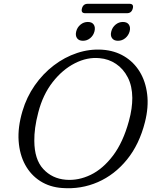

<svg xmlns="http://www.w3.org/2000/svg" viewBox="-20 -975 809 1010"><path d="M518.5 -713.5Q583 -709 633.2 -679Q683.5 -649 714.8 -598Q746 -547 754.2 -479.2Q762.5 -411.5 742.5 -332.5Q713 -215.5 648 -135.5Q583 -55.5 494.8 -17Q406.5 21.5 307 14Q242 9.5 192 -22.2Q142 -54 112.5 -108Q83 -162 78 -233.8Q73 -305.5 98 -390Q120 -464.5 162.8 -525.8Q205.5 -587 262.8 -630.8Q320 -674.5 385.5 -696.2Q451 -718 518.5 -713.5ZM326 -29.5Q392 -24 456.8 -55.2Q521.5 -86.5 574.5 -156.5Q627.5 -226.5 658 -338Q667.5 -372.5 671.8 -403Q676 -433.5 676 -460Q675.5 -522.5 652.2 -567.8Q629 -613 590.2 -639Q551.5 -665 504 -669Q439 -675.5 373.8 -642.2Q308.5 -609 257 -543Q205.5 -477 181.5 -384Q170 -340.5 165 -303.2Q160 -266 160.5 -234Q161 -136.5 207.5 -86Q254 -35.5 326 -29.5ZM416.5 -760.5Q394.5 -760.5 385 -774.5Q375.5 -788.5 381 -810Q386.5 -831.5 403.5 -845.5Q420.5 -859.5 442 -859.5Q464 -859.5 473.2 -845.5Q482.5 -831.5 477 -810Q471.5 -788.5 454.8 -774.5Q438 -760.5 416.5 -760.5ZM600.5 -760.5Q579 -760.5 569.2 -774.5Q559.5 -788.5 565.5 -810Q571 -831.5 588 -845.5Q605 -859.5 626.5 -859.5Q648.5 -859.5 658 -845.5Q667.5 -831.5 662 -810Q656 -788.5 639.2 -774.5Q622.5 -760.5 600.5 -760.5ZM411 -930.5Q417.5 -955 441.5 -955H661Q685 -955 678.5 -930.5Q672 -905.5 648 -905.5H428.5Q404.5 -905.5 411 -930.5Z"/></svg>

Font: Fraunces 9pt SuperSoft Light
Style: Italic
Weight: 300
Italic angle: -16°
Version: Version 1.000;[b76b70a41]